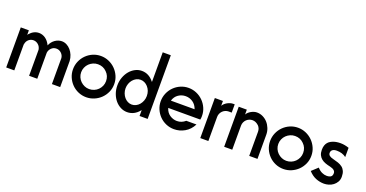

<svg xmlns="http://www.w3.org/2000/svg" viewBox="-35 -1358 3827 2009"><g transform="rotate(20 1878.5 -353.0)"><path d="M129 -448V-397Q131 -400 132.5 -402Q134 -404 136 -407Q182 -459 240 -459Q278 -459 311.5 -436Q345 -413 367 -367Q375 -388 388.5 -405Q402 -422 419 -434Q436 -446 455.5 -452.5Q475 -459 494 -459Q522 -459 547.5 -446Q573 -433 593 -410Q613 -387 625.5 -356.5Q638 -326 640 -292V-2H548V-292Q544 -324 520.5 -345.5Q497 -367 466 -367Q434 -367 411.5 -345Q389 -323 385 -292V-2H294V-292Q288 -327 264 -347Q240 -367 211 -367Q181 -367 158 -347Q135 -327 130 -292H129V-2H39V-448Z M931 -454Q977 -454 1019 -436Q1061 -418 1092.5 -386.5Q1124 -355 1142.5 -313.5Q1161 -272 1161 -224Q1161 -176 1142.5 -134.5Q1124 -93 1092.5 -62Q1061 -31 1019 -13Q977 5 931 5Q884 5 842 -13Q800 -31 769 -62.5Q738 -94 720 -135.5Q702 -177 702 -224Q702 -271 720 -313Q738 -355 769.5 -386.5Q801 -418 842.5 -436Q884 -454 931 -454ZM1029 -322Q990 -362 931 -362Q903 -362 878 -351Q853 -340 834 -321.5Q815 -303 804 -277.5Q793 -252 793 -224Q793 -195 804 -170Q815 -145 834 -126.5Q853 -108 878 -97Q903 -86 931 -86Q959 -86 984.5 -96.5Q1010 -107 1029 -126Q1048 -145 1059 -170Q1070 -195 1070 -224Q1070 -283 1029 -322Z M1614 -711V-2H1524V-67L1521 -64Q1465 5 1386 5Q1348 5 1313.5 -12.5Q1279 -30 1253 -60.5Q1227 -91 1211.5 -133Q1196 -175 1196 -224Q1196 -272 1211.5 -314Q1227 -356 1253 -387Q1279 -418 1313.5 -436Q1348 -454 1386 -454Q1466 -454 1521 -384L1522 -383Q1522 -381 1524 -381V-711ZM1487 -324Q1452 -362 1405 -362Q1380 -362 1358.5 -350.5Q1337 -339 1321 -320Q1305 -301 1296 -276Q1287 -251 1287 -224Q1287 -196 1296.5 -171Q1306 -146 1322 -127Q1338 -108 1359.5 -97Q1381 -86 1405 -86Q1429 -86 1451 -97Q1473 -108 1489 -127Q1505 -146 1514.5 -171Q1524 -196 1524 -224Q1524 -283 1487 -324Z M1908 -454Q1954 -454 1996 -436Q2038 -418 2069.5 -386.5Q2101 -355 2119.5 -313.5Q2138 -272 2138 -224Q2138 -203 2134 -184H1777Q1791 -136 1828 -111Q1865 -86 1908 -86Q1960 -86 2001 -122H2114Q2082 -59 2026.5 -27Q1971 5 1908 5Q1861 5 1819 -13Q1777 -31 1746 -62.5Q1715 -94 1697 -135.5Q1679 -177 1679 -224Q1679 -271 1697 -313Q1715 -355 1746.5 -386.5Q1778 -418 1819.5 -436Q1861 -454 1908 -454ZM2041 -265Q2025 -312 1989 -337Q1953 -362 1908 -362Q1864 -362 1827.5 -337Q1791 -312 1777 -265Z M2290 -448V-394Q2297 -407 2309.5 -418.5Q2322 -430 2337 -438.5Q2352 -447 2368.5 -452Q2385 -457 2401 -457H2418V-365H2384Q2366 -365 2349 -358Q2332 -351 2319 -338.5Q2306 -326 2298 -308.5Q2290 -291 2290 -271V-2H2200V-448Z M2556 -448V-394Q2563 -407 2575.5 -418.5Q2588 -430 2603 -438.5Q2618 -447 2634.5 -452Q2651 -457 2667 -457Q2702 -457 2733 -442Q2764 -427 2787 -401.5Q2810 -376 2823.5 -342Q2837 -308 2837 -271V-2H2745V-271Q2745 -310 2718 -337H2717Q2687 -365 2650 -365Q2632 -365 2615 -358Q2598 -351 2585 -338.5Q2572 -326 2564 -308.5Q2556 -291 2556 -271V-2H2466V-448Z M3126 -454Q3172 -454 3214 -436Q3256 -418 3287.5 -386.5Q3319 -355 3337.5 -313.5Q3356 -272 3356 -224Q3356 -176 3337.5 -134.5Q3319 -93 3287.5 -62Q3256 -31 3214 -13Q3172 5 3126 5Q3079 5 3037 -13Q2995 -31 2964 -62.5Q2933 -94 2915 -135.5Q2897 -177 2897 -224Q2897 -271 2915 -313Q2933 -355 2964.5 -386.5Q2996 -418 3037.5 -436Q3079 -454 3126 -454ZM3224 -322Q3185 -362 3126 -362Q3098 -362 3073 -351Q3048 -340 3029 -321.5Q3010 -303 2999 -277.5Q2988 -252 2988 -224Q2988 -195 2999 -170Q3010 -145 3029 -126.5Q3048 -108 3073 -97Q3098 -86 3126 -86Q3154 -86 3179.5 -96.5Q3205 -107 3224 -126Q3243 -145 3254 -170Q3265 -195 3265 -224Q3265 -283 3224 -322Z M3471 -136Q3496 -108 3523 -95.5Q3550 -83 3576 -83Q3607 -83 3623 -94.5Q3639 -106 3639 -134Q3639 -172 3579 -186Q3549 -192 3523 -201.5Q3497 -211 3478 -226.5Q3459 -242 3448 -265Q3437 -288 3437 -322Q3437 -352 3444.5 -372.5Q3452 -393 3464 -406.5Q3476 -420 3491 -428.5Q3506 -437 3521 -442Q3554 -454 3599 -454Q3644 -454 3693 -437V-334Q3651 -367 3588 -367Q3559 -367 3542 -355Q3525 -343 3525 -319Q3525 -285 3580 -272Q3613 -264 3640.5 -254.5Q3668 -245 3688 -229.5Q3708 -214 3719 -189.5Q3730 -165 3730 -128Q3730 -95 3715.5 -70Q3701 -45 3679 -28.5Q3657 -12 3630 -4Q3603 4 3579 4Q3531 4 3486.5 -14Q3442 -32 3404 -74Z"/></g></svg>

Font: Fundamental  Brigade
Style: Regular
Weight: 400
Designer: Peter Wiegel, original typeface by Arno Drescher 1935
Foundry: Peter Wiegel
Version: Version 0.000 2012 initial release